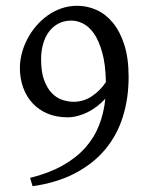

<svg xmlns="http://www.w3.org/2000/svg" viewBox="-20 -623 509 664"><path d="M234.9 -271Q268.6 -271 297.1 -289.8Q325.7 -308.6 346.2 -338.9Q345.2 -399.9 333.7 -440.9Q322.3 -481.9 305.2 -506.6Q288.1 -531.2 267.3 -541.5Q246.6 -551.8 227.1 -551.8Q202.1 -551.8 182.6 -541.7Q163.1 -531.7 149.7 -513.9Q136.2 -496.1 129.2 -471.4Q122.1 -446.8 122.1 -418Q122.1 -373 133.1 -344.5Q144 -315.9 160.6 -299.6Q177.2 -283.2 197 -277.1Q216.8 -271 234.9 -271ZM424.8 -356.9Q424.8 -282.7 404.8 -219Q384.8 -155.3 343.8 -106.2Q302.7 -57.1 240.2 -24.2Q177.7 8.8 92.8 21L84 -7.8Q148.9 -23.9 196 -50.3Q243.2 -76.7 274.4 -111.6Q305.7 -146.5 322.5 -189.5Q339.4 -232.4 344.2 -281.7Q331.1 -267.1 315.4 -255.1Q299.8 -243.2 283 -234.9Q266.1 -226.6 248.3 -221.9Q230.5 -217.3 213.9 -217.3Q174.8 -217.3 144.3 -230.2Q113.8 -243.2 92.5 -266.1Q71.3 -289.1 60.1 -320.3Q48.8 -351.6 48.8 -388.2Q48.8 -412.6 55.4 -438.2Q62 -463.9 74.5 -487.8Q86.9 -511.7 104.7 -532.7Q122.6 -553.7 144.5 -569.3Q166.5 -585 192.4 -594Q218.3 -603 247.1 -603Q281.2 -603 313.2 -588.9Q345.2 -574.7 370.1 -544.7Q395 -514.6 409.9 -468.3Q424.8 -421.9 424.8 -356.9Z"/></svg>

Font: Gentium Plus Afr
Style: Regular
Weight: 400
Designer: J. Victor Gaultney, Annie Olsen, Iska Routamaa, Becca Hirsbrunner
Foundry: SIL International
Version: Version 5.000